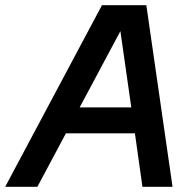

<svg xmlns="http://www.w3.org/2000/svg" viewBox="-52 -720 751 740"><path d="M-32 0H92L202 -206H468L497 0H613L512 -700H341ZM255 -306 412 -600 454 -306Z"/></svg>

Font: Uncut Sans Semibold Italic
Style: Regular
Weight: 600
Italic angle: -11°
Designer: Kasper Nordkvist
Foundry: UNCUT.wtf
Version: Version 1.304;Glyphs 3.2 (3246)